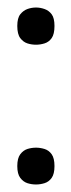

<svg xmlns="http://www.w3.org/2000/svg" viewBox="-20 -500 190 511"><path d="M76 -381Q64 -381 53 -384.5Q42 -388 34 -398.5Q26 -409 26 -431Q26 -452 34 -462Q42 -472 53 -476Q64 -480 76 -480Q87 -480 98.5 -476Q110 -472 117.5 -462Q125 -452 125 -431Q125 -409 117.5 -398.5Q110 -388 98.5 -384.5Q87 -381 76 -381ZM76 -9Q64 -9 53 -12.5Q42 -16 34 -26.5Q26 -37 26 -58Q26 -79 34 -89.5Q42 -100 53 -103.5Q64 -107 76 -107Q87 -107 98.5 -103.5Q110 -100 117.5 -89.5Q125 -79 125 -58Q125 -37 117.5 -26.5Q110 -16 98.5 -12.5Q87 -9 76 -9Z"/></svg>

Font: Matangi Light
Style: Regular
Weight: 400
Version: Version 3.002